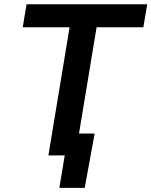

<svg xmlns="http://www.w3.org/2000/svg" viewBox="-20 -748 728 924"><path d="M89.4 -616.7 107.9 -727.5H688.5L669.9 -616.7H444.8L342.8 0H212.9L314.9 -616.7ZM265.6 156.2 291.5 0H251L268.6 -105.5H435.5L387.7 156.2Z"/></svg>

Font: Inter 24pt SemiBold
Style: Italic
Weight: 600
Italic angle: -9.3988°
Designer: Rasmus Andersson
Foundry: rsms
Version: Version 4.001;git-66647c0bb